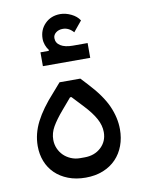

<svg xmlns="http://www.w3.org/2000/svg" viewBox="-81 -754 610 819"><g transform="rotate(-10 224.0 -344.0)"><path d="M224 9Q182 9 148.5 -4Q115 -17 92 -39.5Q69 -62 57 -92.5Q45 -123 45 -159Q45 -212 71 -263Q97 -314 150 -372L184 -411H274L301 -382Q358 -321 380.5 -270Q403 -219 403 -169Q403 -131 391 -98.5Q379 -66 356 -42Q333 -18 299.5 -4.5Q266 9 224 9ZM234 -77Q277 -77 305 -103Q333 -129 333 -169Q333 -198 317 -227.5Q301 -257 268 -292L223 -340H217L176 -292Q146 -257 130.5 -230Q115 -203 115 -174Q115 -154 122.5 -136.5Q130 -119 143 -106Q156 -93 174.5 -85Q193 -77 214 -77ZM126 -551H162L163 -555Q155 -565 150 -578.5Q145 -592 145 -606Q145 -645 171 -671Q197 -697 237 -697Q260 -697 284 -685.5Q308 -674 320 -655L283 -610Q263 -633 237 -633Q219 -633 207 -623.5Q195 -614 195 -600Q195 -579 214 -567Q233 -555 267 -555H331V-491H126Z"/></g></svg>

Font: IBM Plex Sans Arabic
Style: Regular
Weight: 400
Designer: Mike Abbink, Paul van der Laan, Pieter van Rosmalen, Wael Morcos, Khajak Apelian
Foundry: Bold Monday
Version: Version 1.1